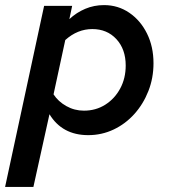

<svg xmlns="http://www.w3.org/2000/svg" viewBox="-50 -524 668 753"><path d="M-30 209 123 -501H233L222 -449Q250 -475 284.5 -489.5Q319 -504 358 -504Q413 -504 457 -474Q501 -444 526.5 -392.5Q552 -341 552 -276Q552 -218 532 -167Q512 -116 477 -77Q442 -38 395.5 -16Q349 6 296 6Q194 6 144 -76L81 209ZM312 -410Q254 -410 206 -367L160 -154Q178 -126 210 -108Q242 -90 279 -90Q326 -90 363 -113.5Q400 -137 421.5 -177Q443 -217 443 -267Q443 -331 406.5 -370.5Q370 -410 312 -410Z"/></svg>

Font: Red Hat Text Medium
Style: Italic
Weight: 500
Italic angle: -12°
Designer: Pentagram, MCKL
Foundry: Pentagram, MCKL
Version: Version 1.023; ttfautohint (v1.8.3)